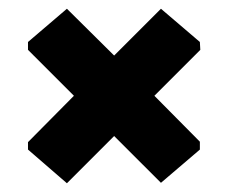

<svg xmlns="http://www.w3.org/2000/svg" viewBox="-20 -474 520 439"><path d="M348 -454 437 -378 438 -360 333 -255 437 -150V-132L348 -56L241 -163L133 -55L44 -132V-149L149 -255L44 -360V-378L133 -454L241 -347Z"/></svg>

Font: Alegreya Sans SC Black
Style: Regular
Weight: 900
Designer: Juan Pablo del Peral
Foundry: Huerta Tipografica
Version: Version 2.007